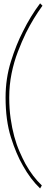

<svg xmlns="http://www.w3.org/2000/svg" viewBox="-20 -972 280 1119"><path d="M213.8 126.2Q157.5 72.5 113.8 -6.2Q75 -72.5 43.8 -171.2Q12.5 -270 12.5 -403.8Q12.5 -515 43.8 -614.4Q75 -713.8 113.8 -788.8Q157.5 -877.5 213.8 -952.5L227.5 -938.8Q173.8 -865 131.2 -780Q107.5 -731.2 84.4 -671.2Q61.2 -611.2 47.5 -543.8Q33.8 -476.2 33.8 -403.8Q33.8 -338.8 41.9 -281.9Q50 -225 63.1 -176.9Q76.2 -128.8 93.8 -88.8Q111.2 -48.8 128.8 -16.2Q170 57.5 223.8 108.8Z"/></svg>

Font: Equateur
Style: Regular
Weight: 400
Designer: Ange Degheest & Eugénie Bidaut
Foundry: Velvetyne Type Foundry
Version: Version 1.000;FEAKit 1.0